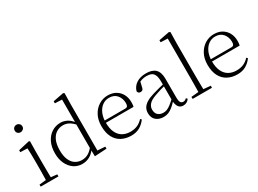

<svg xmlns="http://www.w3.org/2000/svg" viewBox="-38 -1494 2958 2201"><g transform="rotate(-30 1441.5 -393.0)"><path d="M45 0V-27L156 -38H175L280 -27V0ZM133 0Q134 -24 135 -64.5Q136 -105 136.5 -149Q137 -193 137 -226V-281Q137 -332 136 -375Q135 -418 133 -456L40 -459V-485L187 -519L199 -511L197 -377V-226Q197 -193 197.5 -149Q198 -105 198.5 -64.5Q199 -24 200 0ZM158 -655Q137 -655 122.5 -668.5Q108 -682 108 -704Q108 -726 122.5 -740Q137 -754 158 -754Q178 -754 193.5 -740Q209 -726 209 -704Q209 -682 193.5 -668.5Q178 -655 158 -655Z M592 14Q529 14 480.5 -19.5Q432 -53 404.5 -112Q377 -171 377 -247Q377 -332 407 -393.5Q437 -455 489 -488.5Q541 -522 606 -522Q647 -522 688.5 -501.5Q730 -481 767 -431H777L766 -401Q727 -444 692 -463Q657 -482 616 -482Q568 -482 528.5 -457.5Q489 -433 465.5 -381.5Q442 -330 442 -248Q442 -174 464 -124.5Q486 -75 524 -51Q562 -27 609 -27Q654 -27 690.5 -47Q727 -67 765 -114L775 -83H766Q732 -33 687.5 -9.5Q643 14 592 14ZM757 9 755 -92V-95V-420L756 -429V-742L663 -746V-773L803 -800L818 -791L815 -641V-34L916 -27V0Z M1240 14Q1169 14 1113 -15Q1057 -44 1025.5 -103.5Q994 -163 994 -252Q994 -334 1026.5 -394.5Q1059 -455 1113 -488.5Q1167 -522 1231 -522Q1293 -522 1337.5 -495.5Q1382 -469 1406 -423.5Q1430 -378 1430 -320Q1430 -283 1424 -260H1024V-290H1329Q1353 -290 1361.5 -302.5Q1370 -315 1370 -341Q1370 -404 1333.5 -447.5Q1297 -491 1230 -491Q1182 -491 1143 -463Q1104 -435 1081 -383.5Q1058 -332 1058 -263Q1058 -183 1083 -131Q1108 -79 1152 -54.5Q1196 -30 1253 -30Q1306 -30 1346.5 -48Q1387 -66 1419 -102L1434 -88Q1401 -41 1353 -13.5Q1305 14 1240 14Z M1666 14Q1608 14 1569 -19Q1530 -52 1530 -114Q1530 -151 1546.5 -180.5Q1563 -210 1600.5 -234Q1638 -258 1700 -276Q1743 -289 1787.5 -300.5Q1832 -312 1872 -321V-297Q1832 -287 1790.5 -275Q1749 -263 1712 -249Q1645 -225 1618.5 -194Q1592 -163 1592 -125Q1592 -78 1619 -54Q1646 -30 1690 -30Q1715 -30 1738.5 -39.5Q1762 -49 1791.5 -72Q1821 -95 1861 -134L1867 -89H1848Q1816 -55 1788 -32Q1760 -9 1731 2.5Q1702 14 1666 14ZM1928 13Q1886 13 1865.5 -17.5Q1845 -48 1843 -102V-106V-350Q1843 -407 1830 -437.5Q1817 -468 1791 -480Q1765 -492 1725 -492Q1695 -492 1665 -483Q1635 -474 1603 -454L1639 -482L1620 -402Q1616 -382 1606 -374Q1596 -366 1580 -366Q1549 -366 1543 -397Q1560 -456 1611 -489Q1662 -522 1738 -522Q1820 -522 1861 -482.5Q1902 -443 1902 -354V-113Q1902 -61 1914 -43Q1926 -25 1948 -25Q1961 -25 1971 -30Q1981 -35 1993 -46L2008 -30Q1993 -8 1972.5 2.5Q1952 13 1928 13Z M2056 0V-27L2175 -38H2194L2312 -27V0ZM2152 0Q2153 -30 2153.5 -69Q2154 -108 2154.5 -149.5Q2155 -191 2155 -226V-742L2063 -746V-773L2204 -800L2219 -791L2216 -637V-226Q2216 -191 2216.5 -149.5Q2217 -108 2217.5 -69Q2218 -30 2219 0Z M2645 14Q2574 14 2518 -15Q2462 -44 2430.5 -103.5Q2399 -163 2399 -252Q2399 -334 2431.5 -394.5Q2464 -455 2518 -488.5Q2572 -522 2636 -522Q2698 -522 2742.5 -495.5Q2787 -469 2811 -423.5Q2835 -378 2835 -320Q2835 -283 2829 -260H2429V-290H2734Q2758 -290 2766.5 -302.5Q2775 -315 2775 -341Q2775 -404 2738.5 -447.5Q2702 -491 2635 -491Q2587 -491 2548 -463Q2509 -435 2486 -383.5Q2463 -332 2463 -263Q2463 -183 2488 -131Q2513 -79 2557 -54.5Q2601 -30 2658 -30Q2711 -30 2751.5 -48Q2792 -66 2824 -102L2839 -88Q2806 -41 2758 -13.5Q2710 14 2645 14Z"/></g></svg>

Font: Early Summer Mincho VF
Style: Regular
Weight: 250
Designer: GuiWonder
Version: Version 1.002